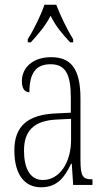

<svg xmlns="http://www.w3.org/2000/svg" viewBox="-20 -786 451 816"><path d="M98 -619V-606H111C145 -644 171 -673 195 -719C218 -673 243 -644 278 -606H291V-619C267 -657 236 -721 219 -766H169C154 -721 122 -657 98 -619ZM154 10C224 10 255 -33 282 -90H285L291 0H373V-24H371C333 -24 322 -35 322 -105V-367C322 -496 280 -543 197 -543C120 -543 73 -499 73 -441C73 -411 84 -394 105 -394C105 -476 133 -513 195 -513C258 -513 281 -471 281 -371V-307L218 -304C99 -299 41 -251 41 -147C41 -41 87 10 154 10ZM162 -21C107 -21 82 -72 82 -146C82 -227 121 -274 223 -278L282 -281V-191C282 -95 233 -21 162 -21Z"/></svg>

Font: Noto Serif Lao ExtraCondensed ExtraLight
Style: Regular
Weight: 200
Width: 2
Designer: Monotype Design Team
Foundry: Monotype Imaging Inc.
Version: Version 2.003